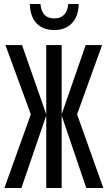

<svg xmlns="http://www.w3.org/2000/svg" viewBox="-20 -939 540 959"><path d="M134 -368 7 -714H90L211 -368V-714H288V-368L408 -714H490L365 -368L496 0H411L288 -362V0H211V-362L87 0H2ZM129 -919H182Q188 -847 251 -847Q314 -847 321 -919H373Q372 -858 339.5 -823.5Q307 -789 251 -789Q195 -789 163 -822Q131 -855 129 -919Z"/></svg>

Font: Noto Sans Mono UI Cond
Style: Regular
Weight: 400
Width: 3
Monospace: yes
Designer: Monotype Design team
Foundry: Monotype Imaging Inc.
Version: Version 1.000